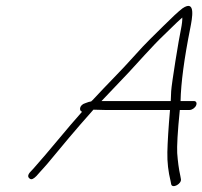

<svg xmlns="http://www.w3.org/2000/svg" viewBox="-20 -642 681 646"><path d="M639.7 -287C643.3 -295 640.5 -302 632.5 -302H587.5C588.8 -363 599.7 -445 620.3 -548C626.4 -580 639.9 -645 594.1 -614C579.7 -603 558.3 -583 529.2 -554C496.7 -521 476.4 -504 428.3 -450C389.4 -406 340.2 -358 291.4 -305C289.1 -304 288.5 -302 287.2 -301C284.9 -300 281.9 -300 278.5 -299L267.3 -295C246.4 -289 245.1 -269 256.1 -266C210 -215 142.1 -130 92.7 -75L80.6 -62C72.4 -52 73.2 -45 81.6 -40C86.7 -37 94 -41 102.8 -50L115.2 -64C123.1 -73 131.9 -82 138.5 -90C195 -158 227.6 -198 294.3 -273L332 -272H552C546.7 -211 543.9 -164 543.1 -130C542.4 -96 546.2 -64 554.1 -32L556 -22C559.9 -6 592.6 -24 588.6 -40L586.8 -50C581.4 -74 578.3 -99 576.2 -127C575.1 -149 577.3 -197 585 -272H618C626 -272 636.2 -279 639.7 -287ZM321.5 -302C350 -332 383 -367 412.8 -398C438.4 -425 493.3 -488 530.4 -523C563.2 -554 564.1 -557 593.3 -583C593.8 -575 592.4 -561 588.7 -543C581.9 -512 557.5 -362 555.9 -335C554.6 -315 555.1 -304 554.5 -302Z"/></svg>

Font: MewTooHand
Style: UltIta
Weight: 400
Designer: Mew Too, Robert Jablonski
Version: Version 0.77